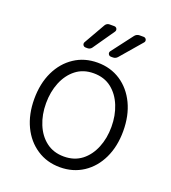

<svg xmlns="http://www.w3.org/2000/svg" viewBox="-139 -860 869 974"><g transform="rotate(20 295.5 -372.5)"><path d="M170.8 -24.5Q116.1 -60.4 85.9 -123.6Q55.4 -187.5 55.4 -270.2Q55.4 -353.7 85.9 -417.6Q116.5 -481.2 170.8 -517Q224.8 -552.9 295.8 -552.9Q365.8 -552.9 420.5 -517Q474.4 -481.2 505 -417.6Q535.5 -353.7 535.5 -270.2Q535.5 -187.5 505 -123.6Q474.8 -60.4 420.5 -24.5Q365.8 11.4 295.5 11.4Q224.8 11.4 170.8 -24.5ZM139.6 -158.4Q160.5 -106.9 199.6 -77.1Q239.3 -46.5 295.5 -46.5Q351.9 -46.5 391.7 -77.1Q430.4 -107.2 451.3 -158.4Q471.9 -208.5 471.9 -270.2Q471.9 -331.7 451.3 -382.5Q430.8 -433.6 391.7 -464.5Q352.3 -495.4 295.5 -495.4Q239 -495.4 199.6 -464.5Q160.5 -433.9 139.6 -382.5Q119 -331.7 119 -270.2Q119 -208.5 139.6 -158.4ZM196.7 -627.5 262.4 -742.5Q266 -748.6 271.8 -752.1Q277.7 -755.7 284.8 -755.7H311.1Q317.8 -755.7 322.3 -751.1Q326.7 -746.4 326.7 -740.1Q326.7 -735.8 323.9 -731.2L243.3 -615.1Q239.7 -610.1 234 -607.1Q228.3 -604 221.9 -604H210.2Q203.5 -604 199 -608.7Q194.6 -613.3 194.6 -619.7Q194.6 -623.9 196.7 -627.5ZM334.9 -628.9 421.9 -743.3Q426.5 -749.3 433.1 -752.5Q439.6 -755.7 446.7 -755.7H469.5Q476.2 -755.7 480.6 -751.1Q485.1 -746.4 485.1 -740.1Q485.1 -734 481.2 -730.1L382.1 -614.7Q372.5 -604 358.3 -604H347.3Q340.6 -604 336.1 -608.8Q331.7 -613.6 331.7 -619.7Q331.7 -624.6 334.9 -628.9Z"/></g></svg>

Font: DeltaSans Light
Style: Regular
Weight: 300
Designer: Rasmus Andersson
Foundry: rsms
Version: Version 3.012